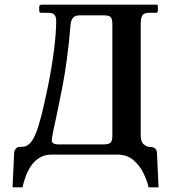

<svg xmlns="http://www.w3.org/2000/svg" viewBox="-20 -666 736 827"><path d="M112 -52Q124 -66 135.5 -94.5Q147 -123 159.5 -173Q172 -223 188 -301Q205 -387 213.5 -457.5Q222 -528 222 -576Q222 -594 214.5 -602.5Q207 -611 187 -611H157Q149 -611 149 -620V-637Q149 -646 162 -646H655Q660 -646 660 -639V-620Q660 -611 652 -611H623Q599 -611 592.5 -598.5Q586 -586 586 -560V-83Q586 -55 599.5 -44Q613 -33 626 -33Q643 -33 649.5 -25Q656 -17 656 -8L663 141H620Q614 113 598 80Q582 47 554.5 23.5Q527 0 487 0H202Q171 0 148.5 14.5Q126 29 112 51Q98 73 89.5 97Q81 121 77 141H34L41 -8Q41 -17 48 -25Q55 -33 62 -33Q77 -33 88 -35.5Q99 -38 112 -52ZM426 -600H324Q304 -600 295 -590Q286 -580 284 -561Q278 -485 268.5 -414.5Q259 -344 249 -293Q238 -235 227.5 -186Q217 -137 210 -104.5Q203 -72 203 -61Q203 -52 211 -48Q219 -44 230 -44H427Q445 -44 454.5 -50Q464 -56 464 -83V-561Q464 -584 457 -592Q450 -600 426 -600Z"/></svg>

Font: Libertinus Serif SemiBold
Style: Regular
Weight: 600
Designer: Philipp H. Poll, Khaled Hosny
Foundry: Caleb Maclennan
Version: Version 7.051;RELEASE